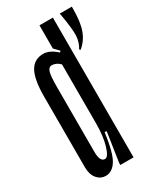

<svg xmlns="http://www.w3.org/2000/svg" viewBox="-206 -883 809 965"><g transform="rotate(-30 198.5 -400.0)"><path d="M118.9 -495.6V-122.2Q118.9 -64.4 147.8 -64.4Q166.7 -64.4 182.2 -116.1Q197.8 -167.8 197.8 -242.2V-584.4Q175.6 -606.7 150 -606.7Q133.3 -606.7 126.1 -585Q118.9 -563.3 118.9 -495.6ZM38.9 -78.9V-488.9Q38.9 -587.8 63.9 -632.8Q88.9 -677.8 142.2 -677.8Q178.9 -677.8 218.9 -641.1L225.6 -647.8L197.8 -676.7V-811.1H275.6V0H198.9V-12.2L224.4 -181.1L213.3 -183.3Q197.8 -68.9 172.2 -28.9Q146.7 11.1 110 11.1Q78.9 11.1 58.9 -13.3Q38.9 -37.8 38.9 -78.9ZM385.6 -800V-811.1H315.6L317.8 -800Q333.3 -710 331.1 -673.3Q328.9 -636.7 310 -606.7L315.6 -601.1Q353.3 -632.2 369.4 -677.8Q385.6 -723.3 385.6 -800Z"/></g></svg>

Font: Le Murmure
Style: Regular
Weight: 600
Width: 2
Designer: Jeremy Landes, Alexander Slobzheninov (Cyrillic)
Foundry: Velvetyne Type Foundry
Version: Version 1.0